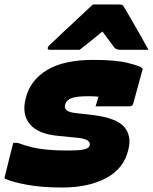

<svg xmlns="http://www.w3.org/2000/svg" viewBox="-36 -825 682 856"><path d="M380 -558Q480 -558 533.5 -544.5Q587 -531 596 -523Q602 -519 599 -513L558 -363Q555 -351 543 -351H390L396 -370Q398 -377 400 -383Q402 -389 403 -394Q393 -395 382.5 -395.5Q372 -396 356 -396Q304 -396 281.5 -387Q259 -378 254 -358Q246 -327 300 -321L379 -312Q483 -299 517.5 -259.5Q552 -220 536 -157Q517 -74 438 -31.5Q359 11 241 11Q153 11 88.5 -0.5Q24 -12 -11 -27Q-17 -29 -15 -36Q-5 -75 4 -113Q13 -151 23 -188H43Q75 -176 106.5 -168.5Q138 -161 176 -157.5Q214 -154 265 -154Q321 -154 341 -159.5Q361 -165 364 -176Q367 -190 354 -199Q341 -208 306 -211L226 -219Q134 -227 97 -271.5Q60 -316 79 -388Q99 -468 174 -513Q249 -558 380 -558ZM378 -805H495Q506 -805 510.5 -801.5Q515 -798 521 -787Q527 -777 539.5 -755.5Q552 -734 567.5 -707Q583 -680 598.5 -652.5Q614 -625 626 -603H500Q482 -603 473 -614Q467 -622 455 -638.5Q443 -655 421 -684H420Q386 -656 362.5 -637Q339 -618 319 -603H186Q175 -603 177 -612Q178 -617 182 -621Q186 -625 202 -640Q216 -654 240.5 -676.5Q265 -699 291.5 -724Q318 -749 341.5 -771Q365 -793 378 -805Z"/></svg>

Font: Recursive Mn Lnr St Blk
Style: Italic
Weight: 900
Italic angle: -15°
Monospace: yes
Version: Version 1.079;hotconv 1.0.112;makeotfexe 2.5.65598; ttfautoh